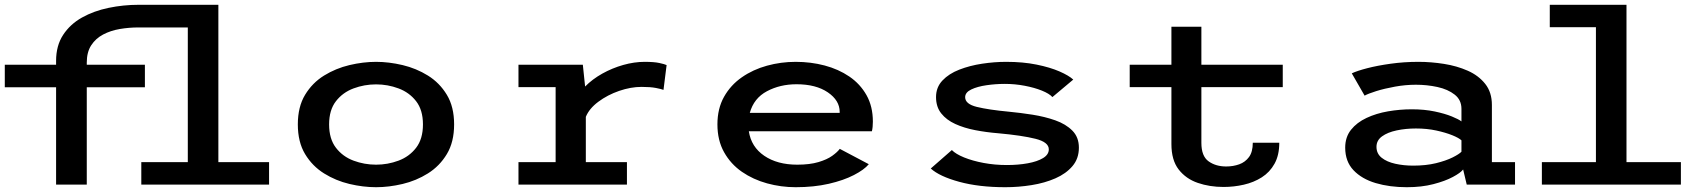

<svg xmlns="http://www.w3.org/2000/svg" viewBox="-29 -770 7099 801"><path d="M205 0V-406H-9V-500H205V-516Q205 -579.5 234.2 -624.2Q263.5 -669 313 -696.8Q362.5 -724.5 424 -737.2Q485.5 -750 549.5 -750H882V-93.5H1093.5V0H560.5V-93.5H754.5V-655.5H548Q509 -655.5 470.8 -649Q432.5 -642.5 401.2 -626Q370 -609.5 351.5 -581Q333 -552.5 333 -509V-500H575.5V-406H333V0Z M1540 11Q1486 11 1429 -2.5Q1372 -16 1323 -46.5Q1274 -77 1243.8 -127.2Q1213.5 -177.5 1213.5 -251Q1213.5 -324.5 1243.8 -374.5Q1274 -424.5 1323 -454.8Q1372 -485 1429 -498.5Q1486 -512 1540 -512Q1593.5 -512 1650.5 -498.5Q1707.5 -485 1756.2 -454.8Q1805 -424.5 1835.2 -374.5Q1865.5 -324.5 1865.5 -251Q1865.5 -177.5 1835.2 -127.2Q1805 -77 1756.2 -46.5Q1707.5 -16 1650.5 -2.5Q1593.5 11 1540 11ZM1540 -83Q1588.5 -83 1633.5 -99.8Q1678.5 -116.5 1707 -153.5Q1735.5 -190.5 1735.5 -251Q1735.5 -311 1707 -347.8Q1678.5 -384.5 1633.5 -401.2Q1588.5 -418 1540 -418Q1491 -418 1446 -401.2Q1401 -384.5 1372.5 -347.8Q1344 -311 1344 -251Q1344 -190.5 1372.5 -153.5Q1401 -116.5 1446 -99.8Q1491 -83 1540 -83Z M2134 0V-93.5H2289V-406.5H2134V-500H2402.5L2412 -409Q2442 -439.5 2483.5 -462.8Q2525 -486 2571 -499Q2617 -512 2660.5 -512Q2700 -512 2721.8 -507.2Q2743.5 -502.5 2752 -498.5L2739 -395Q2730.5 -398.5 2707.5 -403Q2684.5 -407.5 2647.5 -407.5Q2602.5 -407.5 2554 -390.8Q2505.5 -374 2467.2 -345.5Q2429 -317 2415 -282.5V-93.5H2586.5V0Z M3290.5 11Q3229.5 11 3171.2 -5Q3113 -21 3066.2 -53.2Q3019.5 -85.5 2991.8 -135Q2964 -184.5 2964 -251Q2964 -317 2991.5 -366Q3019 -415 3065.8 -447.5Q3112.5 -480 3170.8 -496Q3229 -512 3290.5 -512Q3353.5 -512 3411.2 -496.8Q3469 -481.5 3514.2 -450.8Q3559.5 -420 3586 -373Q3612.5 -326 3612.5 -262.5Q3612.5 -239 3608.5 -222.5H3095Q3105 -157 3159.5 -120Q3214 -83 3297 -83Q3349.5 -83 3385.5 -93.8Q3421.5 -104.5 3443 -120Q3464.5 -135.5 3474.5 -149L3595.5 -85Q3576.5 -62 3533.5 -39.8Q3490.5 -17.5 3428.5 -3.2Q3366.5 11 3290.5 11ZM3294 -418.5Q3225.5 -418.5 3170.8 -389.5Q3116 -360.5 3099 -299H3474V-303.5Q3474 -351 3424.5 -384.8Q3375 -418.5 3294 -418.5Z M4165 11Q4055 11 3972.8 -11.5Q3890.5 -34 3854 -67L3942 -144Q3958 -127.5 3993 -113.2Q4028 -99 4074.5 -90.2Q4121 -81.5 4171.5 -81.5Q4219 -81.5 4258.8 -88.8Q4298.5 -96 4322.5 -110.5Q4346.5 -125 4346.5 -147Q4346.5 -177 4290.8 -191Q4235 -205 4136 -214Q4086 -218 4039.5 -227Q3993 -236 3956.2 -252.8Q3919.5 -269.5 3897.8 -296.8Q3876 -324 3876 -365Q3876 -406 3902.8 -434.2Q3929.5 -462.5 3973.2 -479.5Q4017 -496.5 4068.2 -504.2Q4119.5 -512 4169 -512Q4239 -512 4295.5 -500.5Q4352 -489 4391 -472Q4430 -455 4448.5 -438L4361.5 -365Q4348.5 -379.5 4317.5 -392Q4286.5 -404.5 4246 -412.2Q4205.5 -420 4163 -420Q4125 -420 4086.8 -414.5Q4048.5 -409 4023 -396.8Q3997.5 -384.5 3997.5 -364.5Q3997.5 -336 4046.2 -324Q4095 -312 4180 -304Q4227.5 -299.5 4278.5 -291.5Q4329.5 -283.5 4373.5 -268Q4417.5 -252.5 4444.8 -225Q4472 -197.5 4472 -154Q4472 -108.5 4445.2 -77Q4418.5 -45.5 4374 -26Q4329.5 -6.5 4275 2.2Q4220.5 11 4165 11Z M4858 -169V-406.5H4684V-500H4858V-658.5H4983V-500H5322.5V-406.5H4983V-174Q4983 -118.5 5013 -97Q5043 -75.5 5086.5 -75.5Q5115.5 -75.5 5140.8 -84.5Q5166 -93.5 5181.8 -115Q5197.5 -136.5 5197.5 -174.5H5308Q5308 -122.5 5288.2 -87Q5268.5 -51.5 5235 -30.2Q5201.5 -9 5160 0.5Q5118.5 10 5075.5 10Q5017.5 10 4968 -7Q4918.5 -24 4888.2 -63Q4858 -102 4858 -169Z M5840 11Q5768.5 11 5710.2 -6.2Q5652 -23.5 5617.5 -60Q5583 -96.5 5583 -154Q5583 -198 5607.2 -228.5Q5631.5 -259 5672 -278Q5712.5 -297 5761.8 -305.5Q5811 -314 5861 -314Q5913.5 -314 5956.2 -305Q5999 -296 6027.8 -284.2Q6056.5 -272.5 6068 -263.5V-316Q6068 -353 6039.8 -375.2Q6011.5 -397.5 5968 -407Q5924.5 -416.5 5878 -416.5Q5834.5 -416.5 5790.5 -408.5Q5746.5 -400.5 5712.2 -389.8Q5678 -379 5664 -371L5610.5 -464Q5632.5 -474.5 5675 -485.5Q5717.5 -496.5 5773 -504.2Q5828.5 -512 5889 -512Q5941 -512 5995 -503.5Q6049 -495 6094.2 -475Q6139.5 -455 6167.2 -420Q6195 -385 6195 -332V-93.5H6291.5V0H6090L6075 -63Q6064.5 -49 6032.2 -31.8Q6000 -14.5 5951 -1.8Q5902 11 5840 11ZM5867 -79Q5920 -79 5961.8 -89.2Q6003.5 -99.5 6031 -113.2Q6058.5 -127 6068 -137V-184.5Q6057.5 -194.5 6029.8 -205.8Q6002 -217 5963 -225.5Q5924 -234 5878 -234Q5835.5 -234 5797.8 -226Q5760 -218 5736.8 -201.2Q5713.5 -184.5 5713.5 -157.5Q5713.5 -129 5735.2 -111.8Q5757 -94.5 5792 -86.8Q5827 -79 5867 -79Z M6403.5 0V-93.5H6629V-656.5H6436.5V-750H6756.5V-93.5H6983.5V0Z"/></svg>

Font: Trispace SemiExpanded Medium
Style: Regular
Weight: 500
Width: 6
Designer: Tyler Finck
Foundry: Etcetera Type Company
Version: Version 1.210; ttfautohint (v1.8.3)